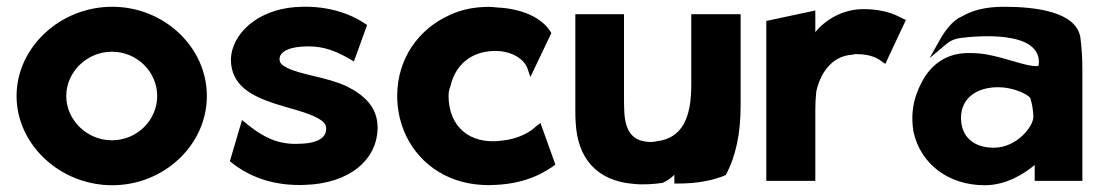

<svg xmlns="http://www.w3.org/2000/svg" viewBox="-20 -525 3261 568"><path d="M176 -241C176 -312 237 -372 311 -372C386 -372 445 -312 445 -241C445 -170 386 -110 311 -110C237 -110 176 -170 176 -241ZM29 -241C29 -97 158 23 312 23C466 23 592 -97 592 -241C592 -385 466 -505 312 -505C158 -505 29 -385 29 -241Z M660 -48C725 6 803 25 881 22C1017 18 1097 -55 1097 -148C1097 -211 1053 -246 1005 -270C947 -297 871 -303 828 -325C813 -333 807 -339 807 -350C807 -370 830 -384 872 -387C923 -391 963 -381 1017 -349L1027 -343L1066 -451L1060 -455C996 -498 919 -509 853 -504C739 -495 666 -424 663 -350C663 -271 726 -241 791 -219C837 -204 889 -193 921 -175C936 -166 945 -159 945 -144C945 -118 920 -102 874 -100C817 -96 771 -108 707 -161L696 -170Z M1307 -242C1307 -252 1309 -262 1313 -271C1324 -322 1361 -363 1418 -372C1483 -383 1531 -353 1541 -321L1549 -297L1611 -427C1591 -464 1538 -499 1449 -503C1435 -505 1419 -505 1406 -504C1371 -502 1338 -494 1307 -479C1220 -439 1155 -353 1155 -241C1155 -205 1162 -171 1174 -140C1210 -49 1295 16 1406 22C1418 23 1433 23 1445 22C1542 18 1597 -19 1623 -38L1579 -161L1568 -153C1563 -149 1559 -145 1555 -142C1538 -129 1506 -113 1465 -109C1369 -96 1307 -151 1307 -242Z M1682 -483V-203C1682 -190 1682 -176 1683 -164C1688 -56 1746 10 1854 19C1882 22 1912 20 1940 16C1954 10 1965 2 1975 -8V18H1985C2043 18 2089 9 2127 -7C2157 -63 2171 -130 2171 -213V-483H2025V-274C2025 -177 1999 -116 1922 -107C1917 -106 1912 -105 1907 -105C1854 -105 1831 -133 1827 -191C1826 -208 1826 -225 1826 -243V-483Z M2660 -466 2651 -470C2639 -475 2607 -498 2534 -498C2473 -498 2421 -466 2392 -430V-494L2247 -463V10H2392V-201C2392 -220 2393 -237 2395 -255C2406 -305 2438 -358 2499 -363C2503 -363 2508 -365 2512 -365C2562 -365 2580 -349 2589 -343L2599 -336Z M2825 -476C2796 -464 2773 -430 2758 -403L2730 -353L2774 -390C2789 -403 2800 -410 2825 -413C2865 -418 3064 -438 3053 -333C3053 -331 3052 -328 3035 -330C2999 -334 2929 -363 2875 -367C2849 -369 2827 -369 2803 -363C2741 -346 2710 -298 2691 -246C2679 -212 2676 -176 2682 -137C2702 -41 2785 23 2893 23C2957 23 3010 -11 3041 -37V10H3182V-320C3182 -354 3180 -384 3176 -415C3163 -490 3045 -505 2951 -505C2893 -505 2856 -494 2825 -476ZM2920 -88C2860 -88 2823 -121 2823 -176C2823 -236 2871 -267 2933 -267C2977 -267 3019 -247 3028 -235C3033 -219 3037 -198 3037 -179C3037 -151 2988 -88 2920 -88Z"/></svg>

Font: Bluebird
Style: SfBd
Weight: 700
Designer: Jasper
Foundry: Cannot Into Space Fonts
Version: Version 0.98